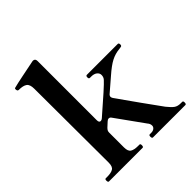

<svg xmlns="http://www.w3.org/2000/svg" viewBox="-199 -884 1025 1025"><g transform="rotate(-45 313.5 -371.5)"><path d="M617 -24Q624 -24 624 -13Q624 0 617 0H372Q365 0 365 -13Q365 -24 372 -24H383Q397 -24 405.5 -31Q414 -38 414 -48Q414 -62 404 -73L348 -151L292 -229Q286 -239 277 -239Q269 -239 262 -232L237 -209Q231 -203 228 -197.5Q225 -192 225 -184V-72Q225 -42 240 -33Q255 -24 283 -24H294Q301 -24 301 -13Q301 0 294 0H40Q33 0 33 -13Q33 -24 40 -24H52Q80 -24 95 -33Q110 -42 110 -72L108 -632Q108 -664 93 -675Q78 -686 45 -686Q35 -686 35 -701Q35 -707 41 -708Q63 -714 110.5 -723.5Q158 -733 202 -742L208 -743Q225 -743 225 -724V-277Q225 -259 237 -259Q244 -259 251 -265Q383 -379 404 -403Q414 -414 414 -430Q414 -444 402 -453.5Q390 -463 369 -463H359Q351 -463 351 -474Q351 -486 359 -486H592Q600 -486 600 -474Q600 -464 592 -463L579 -461Q546 -458 517 -443Q488 -428 446 -391L374 -329Q365 -322 365 -313Q365 -308 370 -300Q410 -243 457.5 -176.5Q505 -110 535 -69Q555 -44 569 -34Q583 -24 606 -24Z"/></g></svg>

Font: Shippori Mincho B1
Style: Bold
Weight: 700
Designer: FONTDASU
Foundry: FONTDASU / Google Inc. / but / Adobe
Version: Version 3.110; ttfautohint (v1.8.3)